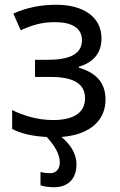

<svg xmlns="http://www.w3.org/2000/svg" viewBox="-20 -566 505 806"><path d="M423 -148C423 -229 371 -264 311 -282V-286C369 -303 406 -340 406 -405C406 -495 330 -546 216 -546C150 -546 91 -534 36 -509L67 -439C116 -461 155 -473 210 -473C283 -473 324 -448 324 -397C324 -337 268 -315 181 -315H127V-243H193C290 -243 337 -214 337 -153C337 -86 278 -62 203 -62C134 -62 73 -83 31 -104V-25C65 -6 116 6 176 9C212 48 231 83 231 116C231 145 214 161 191 161C176 161 160 159 150 156V212C166 217 186 220 206 220C268 220 301 183 301 124C301 73 269 35 238 9C365 -1 423 -66 423 -148Z"/></svg>

Font: Noto Sans Thai
Style: Regular
Weight: 400
Designer: Monotype Design Team
Foundry: Monotype Imaging Inc.
Version: Version 1.901